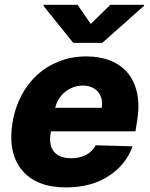

<svg xmlns="http://www.w3.org/2000/svg" viewBox="-20 -795 643 825"><path d="M34.1 -270.6Q44.4 -331.3 71.2 -383Q98 -434.7 138.8 -472.3Q179.7 -509.9 233.5 -531.2Q287.3 -552.6 351.6 -552.6Q409.4 -552.6 454.9 -534.3Q500.4 -516 529.5 -480.6Q558.6 -445.3 569.4 -393.3Q580.3 -341.3 568.9 -274.1L562.1 -230.8H198.9L197.8 -224.4Q188.9 -171.2 212 -143.1Q235.1 -115.1 287.3 -115.1Q321.7 -115.1 349.1 -129.1Q376.4 -143.1 391.3 -170.8L549.7 -166.2Q520.6 -85.9 446 -38Q371.1 10.3 263.1 10.3Q134.9 10.3 73.5 -65Q12.4 -140.3 34.1 -270.6ZM166.9 -769.9 167.6 -774.5H313.2L370 -692.1L454.2 -774.5H599.4L598.7 -769.9L419.4 -610.8H294.7ZM416.9 -331.7Q423.7 -373.6 400.9 -400.6Q378.2 -427.2 335.6 -427.2Q314.3 -427.2 294.9 -420.1Q275.6 -413 259.8 -400.2Q244 -387.4 233 -370Q221.9 -352.6 217.3 -331.7Z"/></svg>

Font: Inter P Extra Bold
Style: Italic
Weight: 800
Italic angle: 9.39999°
Designer: Rasmus Andersson
Foundry: rsms
Version: Version 3.018;git-588b23468